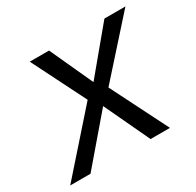

<svg xmlns="http://www.w3.org/2000/svg" viewBox="-161 -662 811 796"><g transform="rotate(-30 244.5 -264.0)"><path d="M242.7 -216.8 57.1 0H-40L200.2 -271.5L71.3 -528.3H163.6L257.8 -322.8L428.7 -528.3H529.3L300.3 -272.5L437.5 0H344.7Z"/></g></svg>

Font: Arimo
Style: Italic
Weight: 400
Italic angle: -12°
Designer: Steve Matteson
Foundry: Monotype Imaging Inc.
Version: Version 1.33